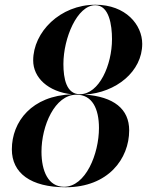

<svg xmlns="http://www.w3.org/2000/svg" viewBox="-20 -780 620 810"><path d="M30 -150C30 -50 109 10 257.5 10C436 10 525 -110 525 -230C525 -320.5 460 -372 337.5 -381C470 -389 580 -478.5 580 -595C580 -675 511 -760 382.5 -760C234 -760 120 -645 120 -525C120 -452.5 182.5 -393 283.5 -382C114.5 -376.5 30 -267 30 -150ZM247.5 -510C247.5 -619 305.5 -758 382 -758C440.5 -758 452.5 -674 452.5 -615C452.5 -506 398.5 -382.5 317 -382.5C260 -382.5 247.5 -448.5 247.5 -510ZM155 -140C155 -249 211 -380.5 302.5 -380.5C369 -380.5 397.5 -321.5 397.5 -240C397.5 -131 341.5 8 250 8C183.5 8 155 -58.5 155 -140Z"/></svg>

Font: Bodoni* 96pt Medium
Style: Italic
Weight: 500
Italic angle: -13°
Version: Version 2.3